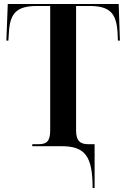

<svg xmlns="http://www.w3.org/2000/svg" viewBox="-20 -734 635 964"><path d="M445 210H455V-10H424C386 -10 362 -23 362 -79V-704H428C528 -704 563 -671 570 -575L572 -530H582L576 -714H19L12 -530H22L25 -575C31 -671 67 -704 167 -704H232V-80C232 -24 214 -10 173 -10H142V0H288C405 0 445 47 445 210Z"/></svg>

Font: Noto Serif Display SemiCondensed SemiBold
Style: Regular
Weight: 600
Width: 4
Designer: Monotype Design Team
Foundry: Monotype Imaging Inc.
Version: Version 2.009